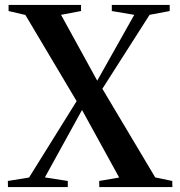

<svg xmlns="http://www.w3.org/2000/svg" viewBox="-20 -763 733 783"><path d="M98.5 -39 292.5 -350.5 83.5 -702 15 -718V-743H310.5V-718L229 -702.5L376.5 -434L527.5 -702.5L436 -718V-743H672V-718L590 -702.5L397.5 -401L613 -39.5L682.5 -25L683 0H385L384.5 -25L466 -39L314.5 -314.5L163 -39.5L256.5 -25V0H12.5L12 -25Z"/></svg>

Font: Merriweather 120pt SemiBold
Style: Regular
Weight: 600
Version: Version 2.100